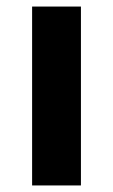

<svg xmlns="http://www.w3.org/2000/svg" viewBox="-20 -566 345 586"><path d="M227 0H78V-546H227Z"/></svg>

Font: Noto Sans Telugu
Style: Regular
Weight: 400
Designer: Jelle Bosma - Monotype Design Team
Foundry: Monotype Imaging Inc.
Version: Version 2.003